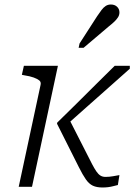

<svg xmlns="http://www.w3.org/2000/svg" viewBox="-20 -829 596 852"><path d="M389 -100 284 -306 270 -270Q316 -311 364.5 -354Q413 -397 461.5 -440Q510 -483 556 -524V-537H489Q447 -496 404 -453Q361 -410 318.5 -368Q276 -326 234 -285L233 -280L330 -87Q347 -53 361 -33Q375 -13 392 -5Q409 3 435 3Q448 3 460 1.5Q472 0 483 -3Q494 -6 503 -8L510 -52Q498 -50 481.5 -47Q465 -44 448 -44Q435 -44 425.5 -50Q416 -56 407.5 -68.5Q399 -81 389 -100ZM63 0H122L237 -537H86L77 -497L87 -495Q113 -491 129.5 -485Q146 -479 154.5 -472Q163 -465 160 -452ZM411 -757Q422 -773 430.5 -784.5Q439 -796 449 -802.5Q459 -809 472 -809Q489 -809 499.5 -799Q510 -789 510 -774Q510 -762 503.5 -752Q497 -742 487 -732.5Q477 -723 463 -712L351 -617H329L333 -636Z"/></svg>

Font: Roboto Serif ExtraLight
Style: Italic
Weight: 250
Italic angle: -10°
Designer: Greg Gazdowicz
Foundry: Commercial Type
Version: Version 1.008